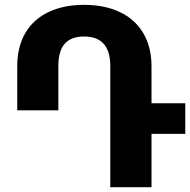

<svg xmlns="http://www.w3.org/2000/svg" viewBox="-20 -780 792 800"><path d="M51.8 -503.4Q51.8 -585.4 85.9 -643.1Q120.1 -700.7 183.1 -730.2Q246.1 -759.8 330.6 -759.8Q415 -759.8 478.3 -730.2Q541.5 -700.7 576.4 -642.8Q611.3 -585 611.3 -503.4V-349.6H752V-222.2H611.3V0H439.5V-511.2Q436.5 -627.9 330.6 -627.9Q276.9 -627.9 250 -598.1Q223.1 -568.4 223.1 -503.4V-320.3H51.8Z"/></svg>

Font: Mardoto Black
Style: Regular
Weight: 900
Designer: Christian Robertson, Vahan Hovhannisyan
Foundry: Google
Version: Version 1.000